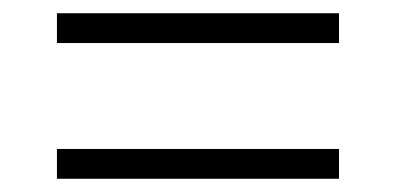

<svg xmlns="http://www.w3.org/2000/svg" viewBox="-20 -502 599 290"><path d="M66 -437V-482H492V-437ZM66 -232V-277H492V-232Z"/></svg>

Font: Noto Serif Armenian Light
Style: Regular
Weight: 300
Version: Version 2.007